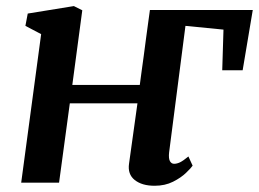

<svg xmlns="http://www.w3.org/2000/svg" viewBox="-20 -586 831 616"><path d="M428.5 -313.5Q430.5 -330.5 434 -354.8Q437.5 -379 441.2 -407Q445 -435 448.5 -462.5Q452 -490 455.5 -514Q459 -538 461 -554H791L758.5 -360.5H693L697 -491L575 -503L522.5 -96.5Q520.5 -77.5 525.2 -69Q530 -60.5 538.5 -60.5Q547.5 -60.5 557.5 -65.2Q567.5 -70 584.5 -84L598 -54.5Q593.5 -47.5 577.2 -31.8Q561 -16 535.2 -3Q509.5 10 476 10Q435.5 10 412.2 -8.5Q389 -27 394 -61L421 -254.5H204L169.5 0H48L112 -476.5L61.5 -503L69 -542.5L217 -566.5L244 -553L212 -313.5Z"/></svg>

Font: Merriweather 20pt SemiBold
Style: Italic
Weight: 600
Italic angle: -7.8°
Version: Version 2.101